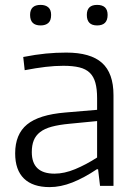

<svg xmlns="http://www.w3.org/2000/svg" viewBox="-20 -760 558 785"><path d="M183 5Q114 5 78 -30Q42 -65 42 -133Q42 -211 90.5 -251Q139 -291 247 -300L377 -311V-359Q377 -396 370 -421.5Q363 -447 347 -462.5Q331 -478 304.5 -484.5Q278 -491 239 -491Q204 -491 166 -486.5Q128 -482 81 -473L75 -527Q126 -537 167.5 -541Q209 -545 251 -545Q350 -545 397 -503Q444 -461 444 -371V0H389L381 -68H376Q324 -33 276 -14Q228 5 183 5ZM203 -50Q243 -50 287.5 -68.5Q332 -87 377 -116V-265L264 -254Q221 -250 191.5 -242Q162 -234 144 -220Q126 -206 118 -186Q110 -166 110 -138Q110 -50 203 -50ZM146 -656Q103 -656 103 -699Q103 -740 146 -740Q166 -740 177.5 -730Q189 -720 189 -699Q189 -676 177.5 -666Q166 -656 146 -656ZM377 -656Q335 -656 335 -699Q335 -740 377 -740Q420 -740 420 -699Q420 -656 377 -656Z"/></svg>

Font: Encode Sans Normal
Style: Light
Weight: 300
Designer: Pablo Impallari, Andres Torresi
Foundry: Pablo Impallari, Andres Torresi
Version: Version 1.000; ttfautohint (v1.00) -l 8 -r 50 -G 200 -x 14 -